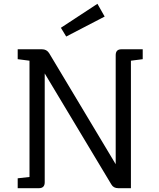

<svg xmlns="http://www.w3.org/2000/svg" viewBox="-20 -989 833 1009"><path d="M73 0V-52L135 -59V-670L73 -678V-730H201Q225 -730 238 -710L588 -126V-699Q588 -730 618 -730H730V-678L668 -670V0H602Q576 0 565 -20L215 -603V-31Q215 0 184 0ZM328 -797 300 -843 492 -969 530 -902Z"/></svg>

Font: Fauna One
Style: Regular
Weight: 400
Designer: Eduardo Rodriguez Tunni
Foundry: Eduardo Rodriguez Tunni
Version: Version 2.001; ttfautohint (v1.8.4.7-5d5b);gftools[0.9.23]